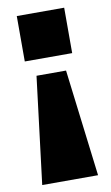

<svg xmlns="http://www.w3.org/2000/svg" viewBox="-80 -540 439 762"><g transform="rotate(-10 139.5 -159.0)"><path d="M27 180 80 -251H199L252 180ZM44 -315V-498H235V-315Z"/></g></svg>

Font: Nunito Sans 10pt Black
Style: Regular
Weight: 900
Designer: Vernon Adams
Foundry: Vernon Adams
Version: Version 3.101;gftools[0.9.27]